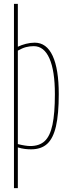

<svg xmlns="http://www.w3.org/2000/svg" viewBox="-20 -760 357 990"><path d="M52 210V-740H72V-519Q90 -528 113.5 -534Q137 -540 159 -540Q220 -540 251.5 -472Q283 -404 283 -275Q283 -171 268.5 -108.5Q254 -46 223 -18Q192 10 140 10Q125 10 108 8Q91 6 72 0V210ZM136 -7Q183 -7 210.5 -32.5Q238 -58 250.5 -116.5Q263 -175 263 -275Q263 -395 235 -458.5Q207 -522 154 -522Q133 -522 114 -517Q95 -512 72 -499V-17Q113 -7 136 -7Z"/></svg>

Font: Georama Condensed Thin
Style: Regular
Weight: 100
Width: 3
Designer: Jean-Baptiste Levee
Foundry: Production Type
Version: Version 1.000